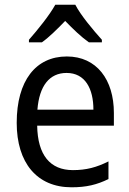

<svg xmlns="http://www.w3.org/2000/svg" viewBox="-20 -786 550 816"><path d="M300 -766H215C191 -722 140 -659 103 -617V-606H158C189 -628 223 -662 257 -697C291 -662 325 -629 358 -606H413V-617C377 -657 323 -721 300 -766ZM264 -546C132 -546 51 -443 51 -264C51 -94 137 10 284 10C347 10 392 -1 441 -25V-100C391 -75 347 -63 290 -63C193 -63 140 -127 138 -252H464V-306C464 -447 391 -546 264 -546ZM263 -476C342 -476 377 -409 377 -320H139C147 -421 190 -476 263 -476Z"/></svg>

Font: Noto Sans Devanagari UI SemiCondensed
Style: Regular
Weight: 400
Width: 4
Designer: Jelle Bosma - Monotype Design Team
Foundry: Monotype Imaging Inc.
Version: Version 2.004